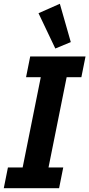

<svg xmlns="http://www.w3.org/2000/svg" viewBox="-26 -997 473 1017"><path d="M-6 0 16 -110H94L190 -588H112L134 -698H427L405 -588H327L231 -110H309L287 0ZM178 -927 291 -977 349 -774 267 -740Z"/></svg>

Font: IBM Plex Sans Cond
Style: Bold Italic
Weight: 700
Width: 3
Italic angle: -11°
Designer: Mike Abbink, Paul van der Laan, Pieter van Rosmalen
Foundry: Bold Monday
Version: Version 1.3